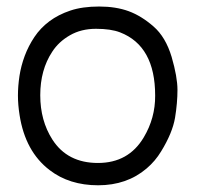

<svg xmlns="http://www.w3.org/2000/svg" viewBox="-20 -547 596 580"><path d="M342.8 -449.2Q314.9 -460 270 -460Q225.1 -460 191.2 -440.4Q157.2 -420.9 137.7 -390.6Q101.6 -335.9 101.6 -259.3Q101.6 -182.6 138.2 -125.5Q183.6 -54.7 275.9 -54.7Q368.2 -54.7 414.1 -131.8Q449.2 -190.4 448.7 -258.3Q448.7 -408.2 342.8 -449.2ZM498.5 -375Q516.1 -314.5 516.1 -275.4Q516.1 -236.3 508.8 -191.4Q501 -145.5 466.8 -89.8Q449.2 -60.5 422.9 -38.1Q363.3 12.7 276.4 12.7Q189.5 12.7 129.9 -33.2Q56.2 -89.4 39.1 -199.7Q34.2 -230.5 34.2 -258.5Q34.2 -286.6 38.8 -317.4Q43.5 -348.1 54.7 -378.2Q65.9 -408.2 84 -435.3Q102.1 -462.4 129.2 -482.7Q156.2 -502.9 192.6 -515.1Q229 -527.3 279.5 -527.3Q330.1 -527.3 368.7 -513.2Q407.2 -499 443.8 -467Q480.5 -435.1 498.5 -375Z"/></svg>

Font: AnjaliOldLipi
Style: Regular
Weight: 400
Designer: Kevin & Siji
Foundry: Core : Kevin & Siji
Modification : Hiran Venugopalan
Opentype mlm2 support: Rajeesh Nambiar
New Feature Table : Santhosh
Version: Version 7.1.0+20221109